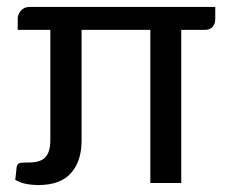

<svg xmlns="http://www.w3.org/2000/svg" viewBox="-20 -527 658 553"><path d="M90 6Q73 6 56.5 3Q40 0 24 -9L28 -46Q30 -57 39 -58Q48 -59 64 -59Q97 -59 111 -74.5Q125 -90 125 -123V-441H31V-473Q31 -485 40 -496Q49 -507 65 -507H600V-471Q600 -459 592.5 -450Q585 -441 570 -441H502V0H413V-441H215V-122Q215 -63 184.5 -28.5Q154 6 90 6Z"/></svg>

Font: Aleo
Style: Regular
Weight: 400
Designer: Alessio Laiso
Foundry: Alessio Laiso
Version: Version 2.001; ttfautohint (v1.8.4.7-5d5b);gftools[0.9.29]